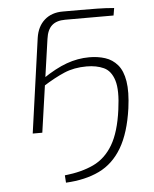

<svg xmlns="http://www.w3.org/2000/svg" viewBox="-51 -525 623 778"><g transform="rotate(-5 260.5 -136.0)"><path d="M233 -482Q269 -482 304 -482Q339 -482 373.5 -481.5Q408 -481 442 -478L437 -448H240Q205 -448 186 -431Q167 -414 162 -377L108 0H69L123 -385Q130 -431 159 -456.5Q188 -482 233 -482ZM186 210 184 180Q252 173 301 150Q350 127 380.5 75.5Q411 24 423 -66Q434 -145 421.5 -185Q409 -225 379.5 -238.5Q350 -252 310 -252Q259 -252 219 -235Q179 -218 130 -187L133 -219Q186 -255 231.5 -271.5Q277 -288 324 -288Q359 -288 388.5 -278.5Q418 -269 438.5 -245Q459 -221 466 -178Q473 -135 464 -68Q450 31 414.5 91Q379 151 322 178.5Q265 206 186 210Z"/></g></svg>

Font: Exo 2 ExtraLight
Style: Italic
Weight: 250
Italic angle: -8°
Designer: Natanael Gama
Foundry: Natanael Gama
Version: Version 2.010